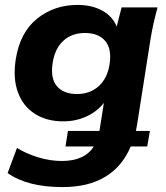

<svg xmlns="http://www.w3.org/2000/svg" viewBox="-20 -537 674 780"><path d="M234 223Q91 223 11 166L49 64Q86 87 134.5 102Q183 117 231 117Q324 117 361 58H246L256 -5H384L402 -119Q375 -84 331.5 -64Q288 -44 237 -44Q169 -44 121 -75Q73 -106 52.5 -163Q32 -220 44 -296Q61 -405 130.5 -461Q200 -517 295 -517Q354 -517 396 -493.5Q438 -470 454 -429L474 -507H620Q611 -474 603.5 -440.5Q596 -407 591 -375L537 -31Q535 -19 532 -5H589L578 58H511Q477 139 408 181Q339 223 234 223ZM293 -155Q345 -155 380.5 -186.5Q416 -218 425 -275Q435 -338 407.5 -370.5Q380 -403 325 -403Q272 -403 237.5 -371.5Q203 -340 194 -282Q184 -219 211 -187Q238 -155 293 -155Z"/></svg>

Font: Mulish ExtraBold
Style: Italic
Weight: 800
Italic angle: -9°
Designer: Vernon Adams
Foundry: Vernon Adams
Version: Version 3.603; ttfautohint (v1.8.3)